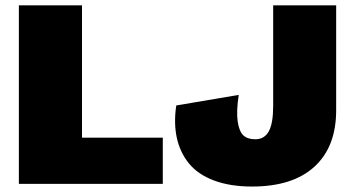

<svg xmlns="http://www.w3.org/2000/svg" viewBox="-20 -680 1298 710"><path d="M283.2 -170.9H582V0H49.8V-660.2H283.2ZM1223.1 -660.2V-272Q1223.1 -137.2 1142.8 -63.7Q1062.5 9.8 912.1 9.8Q830.6 9.8 771 -12.7Q711.4 -35.2 678.5 -75.9Q645.5 -116.7 633.8 -170.7Q622.1 -224.6 631.8 -290L862.8 -329.1Q853.5 -267.6 858.9 -231Q864.3 -194.3 879.6 -179.7Q895 -165 923.8 -165Q958 -165 974.1 -194.6Q990.2 -224.1 990.2 -289.1V-660.2Z"/></svg>

Font: Work Sans Black
Style: Regular
Weight: 900
Designer: Wei Huang
Foundry: Wei Huang
Version: Version 2.012